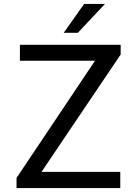

<svg xmlns="http://www.w3.org/2000/svg" viewBox="-20 -949 677 969"><path d="M63.5 0V-51L459.5 -642.5H80.5V-723H589V-674L189.5 -81.5H587V0ZM404.5 -929H509.5L373 -783.5H301.5Z"/></svg>

Font: Public Sans
Style: Regular
Weight: 400
Designer: The Public Sans project authors (U.S. Web Design System). Libre Franklin designed by Pablo Impallari and Rodrigo Fuenzal
Version: Version 1.008; ttfautohint (v1.8.1) -l 8 -r 50 -G 200 -x 14 